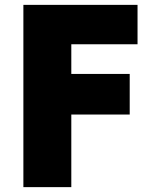

<svg xmlns="http://www.w3.org/2000/svg" viewBox="-20 -770 651 790"><path d="M76.2 0Q87.9 0 126 0Q162.1 0 273.4 0Q273.4 -75.2 273.4 -298.8Q333 -298.8 513.7 -298.8Q513.7 -340.8 513.7 -465.8Q454.1 -465.8 273.4 -465.8Q273.4 -496.1 273.4 -587.9Q340.8 -587.9 545.9 -587.9Q545.9 -628.9 545.9 -750Q428.7 -750 76.2 -750Q76.2 -703.1 76.2 -561.5Q76.2 -421.9 76.2 0Z"/></svg>

Font: Big John
Style: Regular
Weight: 400
Designer: Ion Lucin
Version: Version 1.000